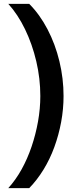

<svg xmlns="http://www.w3.org/2000/svg" viewBox="-20 -813 396 1000"><path d="M132 -793Q187 -738 227.5 -660.5Q268 -583 289.5 -493.5Q311 -404 311 -313Q311 -245 298.5 -177.5Q286 -110 263 -47Q240 16 206.5 70.5Q173 125 132 167H23Q62 124 92.5 69Q123 14 144.5 -49.5Q166 -113 178 -180Q190 -247 190 -313Q190 -404 169 -493.5Q148 -583 110.5 -660.5Q73 -738 23 -793Z"/></svg>

Font: Mona Sans ExtraLight SemiBold
Style: Regular
Weight: 600
Version: Version 2.000